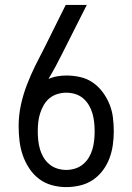

<svg xmlns="http://www.w3.org/2000/svg" viewBox="-20 -755 540 783"><path d="M250 8Q220 8 191 0Q162 -8 138.5 -26Q115 -44 98.5 -69.5Q82 -95 72.5 -123Q63 -151 59.5 -181Q56 -211 56 -241Q56 -284 65 -326Q74 -368 89.5 -408.5Q105 -449 124 -487.5Q143 -526 163 -564L248 -735H334L232 -533Q220 -509 207.5 -485.5Q195 -462 181 -439V-438Q180 -437 179.5 -436Q179 -435 178 -433Q196 -441 214.5 -444Q233 -447 252 -447Q280 -447 308 -440.5Q336 -434 359 -418Q382 -402 399 -379Q416 -356 426.5 -330Q437 -304 440.5 -276Q444 -248 444 -220Q444 -191 440 -163Q436 -135 426 -108.5Q416 -82 398.5 -59Q381 -36 357.5 -20.5Q334 -5 306 1.5Q278 8 250 8ZM250 -62Q268 -62 286 -67.5Q304 -73 318.5 -85Q333 -97 342.5 -113Q352 -129 357 -146.5Q362 -164 364 -182.5Q366 -201 366 -220Q366 -238 364 -256.5Q362 -275 357 -292.5Q352 -310 342.5 -326Q333 -342 319 -354Q305 -366 287 -371.5Q269 -377 250 -377Q232 -377 214 -371.5Q196 -366 182 -354.5Q168 -343 158.5 -326.5Q149 -310 143.5 -292.5Q138 -275 136 -256.5Q134 -238 134 -220Q134 -201 136 -182.5Q138 -164 143 -146.5Q148 -129 157.5 -113Q167 -97 181.5 -85Q196 -73 214 -67.5Q232 -62 250 -62Z"/></svg>

Font: Iosevka Web
Style: Regular
Weight: 400
Monospace: yes
Designer: Belleve Invis
Foundry: Belleve Invis
Version: Version 28.0.3; ttfautohint (v1.8.3)